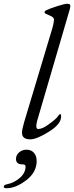

<svg xmlns="http://www.w3.org/2000/svg" viewBox="-67 -727 394 1021"><path d="M128 129Q128 189 72.5 231.5Q17 274 -33 274Q-47 274 -47 266Q-47 256 -30 253Q9 245 39 218.5Q69 192 69 158Q69 147 51 147Q18 147 18 118Q18 98 34.5 83.5Q51 69 74 69Q99 69 113.5 85.5Q128 102 128 129ZM233 -99Q235 -101 238.5 -105.5Q242 -110 244 -113Q246 -116 248.5 -118Q251 -120 253 -120Q258 -120 258 -107Q258 -67 193 -26.5Q128 14 94 14Q50 14 50 -21Q50 -38 61 -76L206 -559Q220 -603 220 -624Q220 -636 195 -645.5Q170 -655 170 -660Q170 -668 176 -671Q198 -682 238 -694.5Q278 -707 290 -707Q307 -707 307 -697Q307 -686 303 -674L131 -86Q126 -68 126 -57Q126 -41 136 -41Q157 -41 187.5 -62.5Q218 -84 233 -99Z"/></svg>

Font: EB Garamond 12
Style: Italic
Weight: 400
Italic angle: -17°
Version: Version 0.016; ttfautohint (v1.8.4)